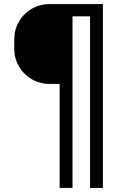

<svg xmlns="http://www.w3.org/2000/svg" viewBox="-20 -720 604 940"><path d="M335 200.2H272V-309.1H222.2Q186.5 -309.1 155 -322.5Q123.5 -335.9 100.1 -359.4Q76.7 -382.8 63.2 -414.1Q49.8 -445.3 49.8 -481V-527.8Q49.8 -563.5 63.2 -595Q76.7 -626.5 100.1 -649.9Q123.5 -673.3 155 -686.8Q186.5 -700.2 222.2 -700.2H483.9V200.2H420.9V-640.1H335Z"/></svg>

Font: Abel
Style: Regular
Weight: 400
Designer: Matthew Desmond
Foundry: Matthew Desmond
Version: Version 1.003